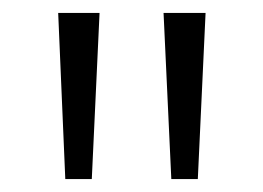

<svg xmlns="http://www.w3.org/2000/svg" viewBox="-20 -819 407 297"><path d="M134 -799H70L81 -542H122ZM298 -799H233L245 -542H286Z"/></svg>

Font: Noto Sans Sinhala UI Light
Style: Regular
Weight: 300
Designer: Jelle Bosma - Monotype Design Team
Foundry: Monotype Imaging Inc.
Version: Version 2.006